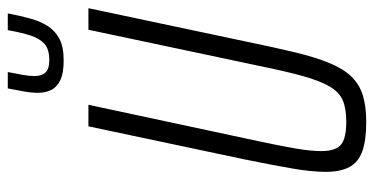

<svg xmlns="http://www.w3.org/2000/svg" viewBox="-248 -682 938 481"><g transform="rotate(-90 220.5 -441.0)"><path d="M156 8Q111 8 83.5 -1.5Q56 -11 43.5 -33.5Q31 -56 31 -94Q31 -129 39.5 -178Q48 -227 62 -296L145 -688H199L108 -263Q96 -207 89.5 -169Q83 -131 83 -105Q83 -81 90 -67Q97 -53 113.5 -47.5Q130 -42 156 -42Q190 -42 210.5 -51Q231 -60 245 -84Q259 -108 271 -151Q283 -194 297 -263L387 -688H441L358 -296Q343 -223 330.5 -171Q318 -119 303.5 -84Q289 -49 269.5 -29Q250 -9 222.5 -0.5Q195 8 156 8ZM310 -750Q279 -750 261.5 -758Q244 -766 236.5 -780.5Q229 -795 229 -815Q229 -831 232.5 -850Q236 -869 240 -890H281Q277 -870 274 -853Q271 -836 271 -823Q271 -805 280 -795.5Q289 -786 311 -786Q338 -786 351.5 -798Q365 -810 372.5 -833Q380 -856 386 -890H428Q422 -859 415 -833.5Q408 -808 396 -789.5Q384 -771 364 -760.5Q344 -750 310 -750Z"/></g></svg>

Font: Saira ExtraCondensed Light
Style: Italic
Weight: 300
Width: 2
Italic angle: -12°
Designer: Hector Gatti with collaboration of the Omnibus-Type team
Foundry: Omnibus-Type
Version: Version 1.101